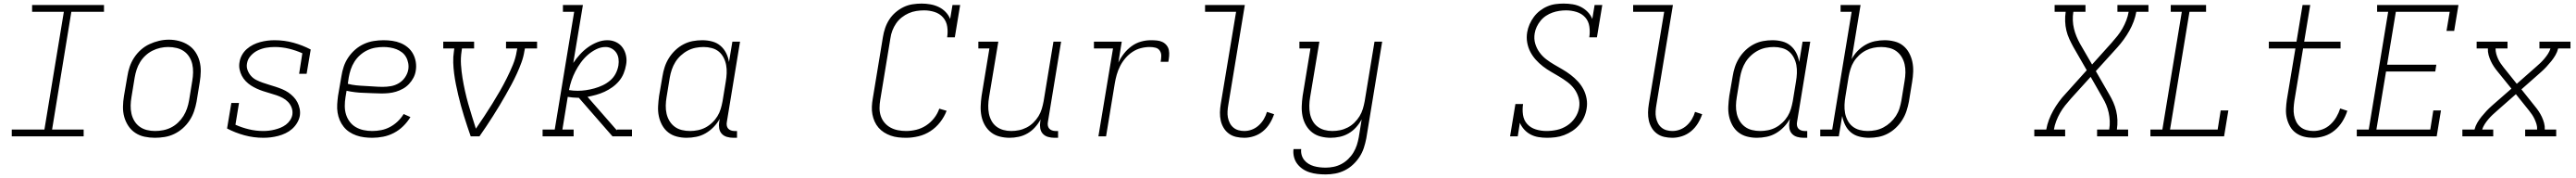

<svg xmlns="http://www.w3.org/2000/svg" viewBox="-20 -763 14440 996"><path d="M46 0V-38H229L338 -697H160V-735H563V-697H380L272 -38H449V0Z M848 8Q819 8 790.5 2Q762 -4 738.5 -19.5Q715 -35 699.5 -58.5Q684 -82 676.5 -109Q669 -136 669.5 -166Q670 -196 675 -226L694 -336Q698 -363 707 -389.5Q716 -416 732 -440.5Q748 -465 770 -484.5Q792 -504 818 -516Q844 -528 871.5 -534.5Q899 -541 927 -541Q956 -541 984.5 -533.5Q1013 -526 1036.5 -510.5Q1060 -495 1075.5 -472Q1091 -449 1098.5 -421.5Q1106 -394 1105.5 -364Q1105 -334 1100 -304L1082 -194Q1077 -167 1068 -140.5Q1059 -114 1043 -89.5Q1027 -65 1005 -45.5Q983 -26 957 -13.5Q931 -1 903 3.5Q875 8 848 8ZM849 -30Q872 -30 895 -34.5Q918 -39 939 -49.5Q960 -60 978 -77Q996 -94 1008.5 -114Q1021 -134 1028.5 -156Q1036 -178 1040 -201L1058 -311Q1062 -334 1062.5 -358Q1063 -382 1058 -404Q1053 -426 1041 -445Q1029 -464 1011 -476.5Q993 -489 970 -494.5Q947 -500 923 -500Q901 -500 878.5 -495Q856 -490 835 -479.5Q814 -469 796 -452.5Q778 -436 765.5 -415.5Q753 -395 746 -373.5Q739 -352 735 -329L717 -219Q713 -196 712.5 -172.5Q712 -149 717 -127Q722 -105 733.5 -86Q745 -67 763 -54Q781 -41 803.5 -35.5Q826 -30 849 -30Z M1457 8Q1402 8 1350.5 -6Q1299 -20 1253 -44L1277 -187H1320L1300 -65Q1336 -49 1375.5 -39.5Q1415 -30 1456 -30Q1473 -30 1489 -32Q1505 -34 1521 -38Q1537 -42 1553 -48.5Q1569 -55 1583 -65.5Q1597 -76 1606.5 -90.5Q1616 -105 1619 -121Q1622 -142 1615 -160.5Q1608 -179 1595 -192.5Q1582 -206 1565 -215Q1548 -224 1530 -230Q1512 -236 1493 -241.5Q1474 -247 1455.5 -253Q1437 -259 1419.5 -267Q1402 -275 1386.5 -285Q1371 -295 1357.5 -309Q1344 -323 1335.5 -339.5Q1327 -356 1323 -375.5Q1319 -395 1323 -416Q1326 -436 1336.5 -455Q1347 -474 1363.5 -488.5Q1380 -503 1399 -512.5Q1418 -522 1438.5 -527.5Q1459 -533 1479 -535.5Q1499 -538 1519 -538Q1574 -538 1625 -524Q1676 -510 1722 -486L1699 -350H1657L1675 -465Q1639 -481 1600 -490.5Q1561 -500 1520 -500Q1496 -500 1472.5 -496Q1449 -492 1426.5 -481.5Q1404 -471 1386.5 -452Q1369 -433 1365 -409Q1361 -389 1368 -370.5Q1375 -352 1387.5 -338Q1400 -324 1417 -315.5Q1434 -307 1452.5 -300.5Q1471 -294 1489.5 -288.5Q1508 -283 1526.5 -277Q1545 -271 1563 -263.5Q1581 -256 1596.5 -245.5Q1612 -235 1625.5 -221Q1639 -207 1647.5 -190.5Q1656 -174 1660 -154.5Q1664 -135 1661 -115Q1657 -94 1645.5 -75Q1634 -56 1617.5 -41.5Q1601 -27 1581 -17.5Q1561 -8 1540 -2.5Q1519 3 1498 5.5Q1477 8 1457 8Z M2067 8Q2044 8 2021 5Q1998 2 1977 -5.5Q1956 -13 1938 -25Q1920 -37 1906.5 -54Q1893 -71 1884.5 -91Q1876 -111 1872.5 -133.5Q1869 -156 1870.5 -179.5Q1872 -203 1875 -226L1894 -336Q1898 -363 1907 -390Q1916 -417 1932.5 -441.5Q1949 -466 1971.5 -485.5Q1994 -505 2020.5 -517Q2047 -529 2075 -533.5Q2103 -538 2130 -538Q2155 -538 2179.5 -534.5Q2204 -531 2226 -522Q2248 -513 2266 -498Q2284 -483 2295.5 -462Q2307 -441 2311 -416.5Q2315 -392 2311 -368Q2308 -347 2298 -328Q2288 -309 2273 -293Q2258 -277 2239 -266.5Q2220 -256 2200 -250Q2180 -244 2159.5 -242Q2139 -240 2119 -240Q2094 -240 2069 -241.5Q2044 -243 2019.5 -243.5Q1995 -244 1971 -247Q1947 -250 1923 -255L1917 -219Q1913 -195 1913 -170Q1913 -145 1920 -122.5Q1927 -100 1941 -81.5Q1955 -63 1975 -51.5Q1995 -40 2018.5 -35Q2042 -30 2067 -30Q2092 -30 2117.5 -35Q2143 -40 2166.5 -52.5Q2190 -65 2209.5 -83.5Q2229 -102 2243 -125L2281 -108Q2264 -80 2240.5 -57Q2217 -34 2188 -19Q2159 -4 2128 2Q2097 8 2067 8ZM2126 -277Q2149 -277 2172 -281Q2195 -285 2216 -297.5Q2237 -310 2251 -330.5Q2265 -351 2269 -374Q2272 -392 2268.5 -410.5Q2265 -429 2256 -444.5Q2247 -460 2233 -470.5Q2219 -481 2202.5 -487.5Q2186 -494 2167 -497Q2148 -500 2130 -500Q2107 -500 2084 -496Q2061 -492 2039 -481.5Q2017 -471 1998.5 -454.5Q1980 -438 1967 -417.5Q1954 -397 1946.5 -374.5Q1939 -352 1935 -329L1930 -294Q1953 -288 1977.5 -285.5Q2002 -283 2027 -282Q2052 -281 2076.5 -279Q2101 -277 2126 -277Z M2619 0Q2609 -28 2599.5 -57Q2590 -86 2581 -114.5Q2572 -143 2564 -172.5Q2556 -202 2549 -231.5Q2542 -261 2536 -291Q2530 -321 2526 -351.5Q2522 -382 2521 -413.5Q2520 -445 2525 -477L2527 -492H2465V-530H2638V-492H2570L2568 -477Q2562 -439 2564.5 -401Q2567 -363 2573 -326.5Q2579 -290 2587 -254Q2595 -218 2605 -182.5Q2615 -147 2626 -112.5Q2637 -78 2648 -43Q2672 -78 2695 -112.5Q2718 -147 2740 -182.5Q2762 -218 2782.5 -253.5Q2803 -289 2821.5 -326Q2840 -363 2855.5 -400.5Q2871 -438 2877 -477L2880 -492H2817V-530H2991V-492H2923L2920 -477Q2915 -445 2903.5 -413.5Q2892 -382 2878 -351.5Q2864 -321 2848 -291Q2832 -261 2815 -231.5Q2798 -202 2780.5 -172.5Q2763 -143 2744.5 -114.5Q2726 -86 2707 -57Q2688 -28 2668 0Z M3022 0V-38H3090L3199 -697H3136V-735H3248L3194 -411Q3211 -436 3231.5 -458.5Q3252 -481 3276.5 -498.5Q3301 -516 3329 -527Q3357 -538 3385 -538Q3412 -538 3434.5 -527Q3457 -516 3471 -496Q3485 -476 3490 -450.5Q3495 -425 3490 -400Q3486 -376 3476.5 -352.5Q3467 -329 3450.5 -309.5Q3434 -290 3413 -275Q3392 -260 3369 -249.5Q3346 -239 3322.5 -232.5Q3299 -226 3274 -221L3438 -34L3439 -38H3523V0H3414L3378 -41L3225 -216Q3223 -216 3220.5 -216Q3218 -216 3216 -216Q3203 -216 3189.5 -217.5Q3176 -219 3163 -221L3133 -38H3196V0ZM3219 -255Q3242 -255 3265.5 -258.5Q3289 -262 3312.5 -268.5Q3336 -275 3358.5 -285.5Q3381 -296 3400.5 -312.5Q3420 -329 3431.5 -351Q3443 -373 3447 -397Q3450 -416 3447.5 -434.5Q3445 -453 3435.5 -467.5Q3426 -482 3410 -491Q3394 -500 3375 -500Q3348 -500 3322 -487Q3296 -474 3274.5 -455Q3253 -436 3236 -412.5Q3219 -389 3206 -364Q3193 -339 3184 -312.5Q3175 -286 3170 -259Q3182 -257 3194 -256Q3206 -255 3219 -255Z M3829 8Q3801 8 3774 1Q3747 -6 3726 -22.5Q3705 -39 3692 -63Q3679 -87 3673.5 -113.5Q3668 -140 3669.5 -168.5Q3671 -197 3675 -226L3694 -336Q3698 -362 3706.5 -388Q3715 -414 3730 -438Q3745 -462 3766 -482Q3787 -502 3812 -515Q3837 -528 3863.5 -533Q3890 -538 3917 -538Q3946 -538 3972.5 -531Q3999 -524 4019 -507Q4039 -490 4051 -466Q4063 -442 4067 -416L4086 -530H4129L4055 -81Q4053 -71 4054.5 -61Q4056 -51 4062 -44Q4068 -37 4077.5 -33.5Q4087 -30 4097 -30H4112V8H4091Q4073 8 4055.5 3Q4038 -2 4026.5 -14.5Q4015 -27 4012 -45Q4009 -63 4012 -81L4015 -98Q4001 -73 3980.5 -52Q3960 -31 3935.5 -17Q3911 -3 3883.5 2.5Q3856 8 3829 8Q3829 8 3829 8Q3829 8 3829 8ZM3849 -30Q3870 -30 3892.5 -34.5Q3915 -39 3935 -49.5Q3955 -60 3972.5 -76.5Q3990 -93 4002 -112.5Q4014 -132 4020.5 -153.5Q4027 -175 4031 -197L4049 -307Q4053 -330 4054 -353.5Q4055 -377 4051 -399Q4047 -421 4036.5 -441Q4026 -461 4009.5 -474.5Q3993 -488 3970.5 -494Q3948 -500 3925 -500Q3902 -500 3879.5 -495.5Q3857 -491 3836 -480Q3815 -469 3797 -452.5Q3779 -436 3766.5 -416Q3754 -396 3746.5 -374Q3739 -352 3735 -329L3717 -219Q3713 -196 3712.5 -172.5Q3712 -149 3717 -127Q3722 -105 3733.5 -86Q3745 -67 3762.5 -54Q3780 -41 3802.5 -35.5Q3825 -30 3849 -30Z M5060 8Q5037 8 5015.5 5.5Q4994 3 4974 -4Q4954 -11 4936.5 -22Q4919 -33 4905.5 -48.5Q4892 -64 4883.5 -83Q4875 -102 4871 -123Q4867 -144 4868 -166.5Q4869 -189 4873 -211L4930 -556Q4934 -581 4942.5 -606Q4951 -631 4965.5 -653.5Q4980 -676 5001 -694Q5022 -712 5046 -723.5Q5070 -735 5096 -739Q5122 -743 5147 -743Q5172 -743 5197 -738.5Q5222 -734 5243.5 -723.5Q5265 -713 5281.5 -696Q5298 -679 5307 -657L5320 -735H5363L5333 -554H5290Q5295 -584 5290.5 -614Q5286 -644 5267 -665.5Q5248 -687 5219.5 -696Q5191 -705 5161 -705Q5139 -705 5117 -701.5Q5095 -698 5074.5 -689Q5054 -680 5035.5 -665.5Q5017 -651 5004 -632Q4991 -613 4983 -592Q4975 -571 4972 -549L4915 -204Q4911 -181 4911 -158Q4911 -135 4918 -114Q4925 -93 4939 -76.5Q4953 -60 4972 -49.5Q4991 -39 5013.5 -34.5Q5036 -30 5060 -30Q5088 -30 5117 -37Q5146 -44 5171.5 -60.5Q5197 -77 5216.5 -101.5Q5236 -126 5246 -155L5287 -143Q5274 -109 5250.5 -79Q5227 -49 5196 -29Q5165 -9 5129.5 -0.5Q5094 8 5060 8Z M5640 8Q5612 8 5584.5 1Q5557 -6 5536 -22.5Q5515 -39 5501.5 -62.5Q5488 -86 5482.5 -113Q5477 -140 5478 -168.5Q5479 -197 5483 -226L5527 -492H5465V-530H5577L5525 -219Q5521 -196 5520.5 -173Q5520 -150 5524 -128.5Q5528 -107 5538.5 -87.5Q5549 -68 5566 -55Q5583 -42 5604.5 -36Q5626 -30 5649 -30Q5671 -30 5693 -34.5Q5715 -39 5735.5 -49.5Q5756 -60 5773 -76.5Q5790 -93 5802 -112.5Q5814 -132 5820.5 -153.5Q5827 -175 5831 -197L5886 -530H5929L5855 -81Q5853 -71 5854.5 -61Q5856 -51 5862 -44Q5868 -37 5877.5 -33.5Q5887 -30 5897 -30H5912V8H5891Q5873 8 5855.5 3Q5838 -2 5826.5 -14.5Q5815 -27 5812 -45Q5809 -63 5812 -81L5814 -95Q5801 -71 5782.5 -50.5Q5764 -30 5740.5 -16.5Q5717 -3 5691 2.5Q5665 8 5640 8Z M6138 0 6220 -492H6113V-530H6269L6250 -413Q6263 -440 6281.5 -463.5Q6300 -487 6324 -504.5Q6348 -522 6376 -530Q6404 -538 6432 -538Q6449 -538 6465.5 -536.5Q6482 -535 6496 -528.5Q6510 -522 6520 -510Q6530 -498 6533 -482.5Q6536 -467 6534.5 -450Q6533 -433 6530 -417H6487Q6490 -433 6490.5 -449.5Q6491 -466 6482.5 -479Q6474 -492 6458.5 -496Q6443 -500 6426 -500Q6401 -500 6376 -493.5Q6351 -487 6329 -472.5Q6307 -458 6289.5 -437.5Q6272 -417 6260 -393.5Q6248 -370 6241 -345.5Q6234 -321 6230 -297L6181 0Z M6956 8Q6933 8 6910.5 3Q6888 -2 6870 -15Q6852 -28 6840.5 -47Q6829 -66 6824 -88Q6819 -110 6819.5 -133.5Q6820 -157 6824 -181L6910 -697H6736V-735H6959L6866 -174Q6863 -157 6862 -139.5Q6861 -122 6864 -106Q6867 -90 6874.5 -75Q6882 -60 6894.5 -49.5Q6907 -39 6923 -34.5Q6939 -30 6956 -30Q6978 -30 6999 -38Q7020 -46 7037 -61.5Q7054 -77 7065.5 -96.5Q7077 -116 7083 -137L7123 -124Q7114 -97 7098.5 -72Q7083 -47 7060.5 -28.5Q7038 -10 7010.5 -1Q6983 8 6956 8Z M7412 213Q7389 213 7366.5 210.5Q7344 208 7323 201.5Q7302 195 7284 183Q7266 171 7253 154Q7240 137 7234.5 115Q7229 93 7232 71H7275Q7273 88 7277.5 104Q7282 120 7292 132.5Q7302 145 7316 153.5Q7330 162 7345.5 166.5Q7361 171 7378 173Q7395 175 7412 175Q7434 175 7456.5 170.5Q7479 166 7500 155Q7521 144 7538.5 127Q7556 110 7568 90Q7580 70 7587 48.5Q7594 27 7598 4L7614 -95Q7601 -71 7582.5 -50.5Q7564 -30 7540.5 -16.5Q7517 -3 7491 2.5Q7465 8 7440 8Q7412 8 7384.5 1Q7357 -6 7336 -22.5Q7315 -39 7301.5 -62.5Q7288 -86 7282.5 -113Q7277 -140 7278 -168.5Q7279 -197 7283 -226L7327 -492H7265V-530H7377L7325 -219Q7321 -196 7320.5 -173Q7320 -150 7324 -128.5Q7328 -107 7338.5 -87.5Q7349 -68 7366 -55Q7383 -42 7404.5 -36Q7426 -30 7449 -30Q7471 -30 7493 -34.5Q7515 -39 7535.5 -49.5Q7556 -60 7573 -76.5Q7590 -93 7602 -112.5Q7614 -132 7620.5 -153.5Q7627 -175 7631 -197L7686 -530H7729L7640 11Q7635 37 7626.5 63.5Q7618 90 7602.5 114Q7587 138 7565.5 158Q7544 178 7518.5 190.5Q7493 203 7466 208Q7439 213 7412 213Z M8653 8Q8653 8 8653 8Q8653 8 8653 8Q8628 8 8604.5 4Q8581 0 8561 -10.5Q8541 -21 8525.5 -38Q8510 -55 8501 -76L8489 0H8446L8476 -181H8519Q8514 -151 8518.5 -120.5Q8523 -90 8542 -69Q8561 -48 8590 -39Q8619 -30 8650 -30Q8680 -30 8709.5 -36.5Q8739 -43 8765.5 -60Q8792 -77 8810 -103.5Q8828 -130 8833 -160Q8838 -189 8830 -216.5Q8822 -244 8806 -265.5Q8790 -287 8768 -303.5Q8746 -320 8722.5 -334Q8699 -348 8675.5 -361.5Q8652 -375 8630.5 -391.5Q8609 -408 8590.5 -428.5Q8572 -449 8559.5 -473Q8547 -497 8542 -525Q8537 -553 8542 -583Q8546 -606 8555.5 -627.5Q8565 -649 8579.5 -668.5Q8594 -688 8613.5 -703Q8633 -718 8655.5 -727.5Q8678 -737 8701 -740Q8724 -743 8746 -743Q8772 -743 8797 -739Q8822 -735 8843.5 -724Q8865 -713 8881.5 -696Q8898 -679 8907 -657L8920 -735H8963L8933 -554H8890Q8895 -584 8890.5 -614.5Q8886 -645 8867 -666Q8848 -687 8819 -696Q8790 -705 8760 -705Q8741 -705 8721.5 -702Q8702 -699 8683.5 -692.5Q8665 -686 8647.5 -674.5Q8630 -663 8617 -647Q8604 -631 8595.5 -613Q8587 -595 8584 -576Q8579 -546 8587 -519Q8595 -492 8611 -470Q8627 -448 8648.5 -431.5Q8670 -415 8693.5 -401.5Q8717 -388 8741 -374Q8765 -360 8786.5 -343.5Q8808 -327 8826.5 -307Q8845 -287 8857.5 -263Q8870 -239 8875 -211Q8880 -183 8875 -154Q8871 -129 8860.5 -106Q8850 -83 8833 -63.5Q8816 -44 8794.5 -30Q8773 -16 8749 -7Q8725 2 8701 5Q8677 8 8653 8Z M9356 8Q9333 8 9310.5 3Q9288 -2 9270 -15Q9252 -28 9240.5 -47Q9229 -66 9224 -88Q9219 -110 9219.5 -133.5Q9220 -157 9224 -181L9310 -697H9136V-735H9359L9266 -174Q9263 -157 9262 -139.5Q9261 -122 9264 -106Q9267 -90 9274.5 -75Q9282 -60 9294.5 -49.5Q9307 -39 9323 -34.5Q9339 -30 9356 -30Q9378 -30 9399 -38Q9420 -46 9437 -61.5Q9454 -77 9465.5 -96.5Q9477 -116 9483 -137L9523 -124Q9514 -97 9498.5 -72Q9483 -47 9460.5 -28.5Q9438 -10 9410.5 -1Q9383 8 9356 8Z M9829 8Q9801 8 9774 1Q9747 -6 9726 -22.5Q9705 -39 9692 -63Q9679 -87 9673.5 -113.5Q9668 -140 9669.5 -168.5Q9671 -197 9675 -226L9694 -336Q9698 -362 9706.5 -388Q9715 -414 9730 -438Q9745 -462 9766 -482Q9787 -502 9812 -515Q9837 -528 9863.5 -533Q9890 -538 9917 -538Q9946 -538 9972.5 -531Q9999 -524 10019 -507Q10039 -490 10051 -466Q10063 -442 10067 -416L10086 -530H10129L10055 -81Q10053 -71 10054.5 -61Q10056 -51 10062 -44Q10068 -37 10077.5 -33.5Q10087 -30 10097 -30H10112V8H10091Q10073 8 10055.5 3Q10038 -2 10026.5 -14.5Q10015 -27 10012 -45Q10009 -63 10012 -81L10015 -98Q10001 -73 9980.5 -52Q9960 -31 9935.5 -17Q9911 -3 9883.5 2.5Q9856 8 9829 8Q9829 8 9829 8Q9829 8 9829 8ZM9849 -30Q9870 -30 9892.5 -34.5Q9915 -39 9935 -49.5Q9955 -60 9972.5 -76.5Q9990 -93 10002 -112.5Q10014 -132 10020.5 -153.5Q10027 -175 10031 -197L10049 -307Q10053 -330 10054 -353.5Q10055 -377 10051 -399Q10047 -421 10036.5 -441Q10026 -461 10009.5 -474.5Q9993 -488 9970.5 -494Q9948 -500 9925 -500Q9902 -500 9879.5 -495.5Q9857 -491 9836 -480Q9815 -469 9797 -452.5Q9779 -436 9766.5 -416Q9754 -396 9746.5 -374Q9739 -352 9735 -329L9717 -219Q9713 -196 9712.5 -172.5Q9712 -149 9717 -127Q9722 -105 9733.5 -86Q9745 -67 9762.5 -54Q9780 -41 9802.5 -35.5Q9825 -30 9849 -30Z M10458 8Q10430 8 10403 1Q10376 -6 10356 -23Q10336 -40 10324.5 -64Q10313 -88 10308 -114L10289 0H10185V-38H10252L10361 -697H10299V-735H10411L10361 -432Q10374 -457 10394.5 -478Q10415 -499 10440 -513Q10465 -527 10492 -532.5Q10519 -538 10546 -538Q10546 -538 10546 -538Q10546 -538 10546 -538Q10574 -538 10601.5 -531Q10629 -524 10649.5 -507.5Q10670 -491 10683 -467Q10696 -443 10701.5 -416.5Q10707 -390 10706 -361.5Q10705 -333 10700 -304L10682 -194Q10677 -168 10668.5 -142Q10660 -116 10645 -92Q10630 -68 10609 -48Q10588 -28 10563 -15Q10538 -2 10511.5 3Q10485 8 10458 8ZM10450 -30Q10473 -30 10495.5 -34.5Q10518 -39 10539 -50Q10560 -61 10578 -77.5Q10596 -94 10609 -114Q10622 -134 10629 -156Q10636 -178 10640 -201L10658 -311Q10662 -334 10662.5 -357.5Q10663 -381 10658 -403Q10653 -425 10641.5 -444Q10630 -463 10612.5 -476Q10595 -489 10572.5 -494.5Q10550 -500 10527 -500Q10505 -500 10483 -495.5Q10461 -491 10440.5 -480.5Q10420 -470 10402.5 -453.5Q10385 -437 10373 -417.5Q10361 -398 10354.5 -376.5Q10348 -355 10344 -333L10326 -223Q10322 -200 10321 -176.5Q10320 -153 10324 -131Q10328 -109 10338.5 -89Q10349 -69 10366 -55.5Q10383 -42 10405 -36Q10427 -30 10450 -30Z M11385 0V-38H11452Q11457 -66 11467 -92.5Q11477 -119 11491 -144Q11505 -169 11522.5 -193Q11540 -217 11560 -238L11679 -370L11604 -500Q11592 -522 11581.5 -544.5Q11571 -567 11565 -592Q11559 -617 11558 -643.5Q11557 -670 11561 -697H11499V-735H11672V-697H11604Q11600 -673 11601 -649Q11602 -625 11607.5 -602.5Q11613 -580 11621.5 -559.5Q11630 -539 11641 -519L11709 -402L11818 -523Q11835 -542 11851 -562Q11867 -582 11879.5 -604Q11892 -626 11901 -649.5Q11910 -673 11914 -697H11851V-735H12025V-697H11957Q11952 -669 11942 -642.5Q11932 -616 11918 -591Q11904 -566 11886.5 -542Q11869 -518 11850 -497L11730 -365L11805 -235Q11818 -213 11828 -190.5Q11838 -168 11844 -143Q11850 -118 11851 -91.5Q11852 -65 11848 -38H11911V0H11737V-38H11805Q11809 -62 11808 -86Q11807 -110 11802 -132.5Q11797 -155 11788.5 -175.5Q11780 -196 11768 -216L11701 -333L11591 -212Q11574 -193 11558 -173Q11542 -153 11529.5 -131Q11517 -109 11508 -85.5Q11499 -62 11495 -38H11558V0Z M12036 0V-38H12103L12212 -697H12150V-735H12348V-697H12255L12146 -38H12413L12430 -145H12473L12449 0Z M12950 8Q12923 8 12898 2Q12873 -4 12852.5 -18.5Q12832 -33 12819.5 -54.5Q12807 -76 12801 -100.5Q12795 -125 12796 -151.5Q12797 -178 12801 -205L12849 -492H12700V-530H12855L12889 -735H12932L12898 -530H13102V-492H12892L12843 -198Q12840 -178 12839 -157.5Q12838 -137 12841.5 -118Q12845 -99 12853.5 -82Q12862 -65 12876.5 -53Q12891 -41 12910 -35.5Q12929 -30 12950 -30Q12975 -30 13000 -39Q13025 -48 13045 -66.5Q13065 -85 13078.5 -108Q13092 -131 13100 -156L13140 -143Q13130 -112 13112.5 -83.5Q13095 -55 13069 -33.5Q13043 -12 13012 -2Q12981 8 12950 8Z M13193 0V-38H13260L13369 -697H13307V-735H13763L13739 -590H13696L13714 -697H13412L13363 -401H13639L13633 -363H13357L13303 -38H13605L13622 -145H13665L13641 0Z M13785 0V-38H13853Q13858 -58 13868.5 -76Q13879 -94 13892 -110Q13905 -126 13919.5 -141.5Q13934 -157 13950 -171L14060 -267L13983 -362Q13972 -375 13962 -390Q13952 -405 13944.5 -421Q13937 -437 13932 -455Q13927 -473 13928 -492H13865V-530H14038V-492H13971Q13971 -476 13975 -461.5Q13979 -447 13985 -434Q13991 -421 13999 -409Q14007 -397 14016 -386L14090 -294L14197 -388Q14210 -399 14222 -410.5Q14234 -422 14245 -435Q14256 -448 14265 -462Q14274 -476 14279 -492H14217V-530H14391V-492H14322Q14317 -472 14306.5 -454Q14296 -436 14283 -420Q14270 -404 14255.5 -388.5Q14241 -373 14225 -359L14116 -263L14192 -168Q14203 -155 14213 -140Q14223 -125 14230.5 -109Q14238 -93 14243 -75Q14248 -57 14247 -38H14311V0H14137V-38H14204Q14205 -54 14200.5 -68.5Q14196 -83 14190 -96Q14184 -109 14176 -121Q14168 -133 14159 -144L14085 -236L13978 -142Q13965 -131 13953 -119.5Q13941 -108 13930 -95Q13919 -82 13910 -68Q13901 -54 13896 -38H13958V0Z"/></svg>

Font: Iosevka Curly Slab XLtEx
Style: Italic
Weight: 200
Width: 7
Italic angle: -9°
Monospace: yes
Designer: Belleve Invis
Foundry: Belleve Invis
Version: Version 11.1.0; ttfautohint (v1.8.3)